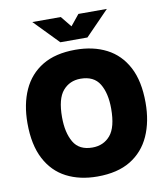

<svg xmlns="http://www.w3.org/2000/svg" viewBox="-100 -1023 971 1116"><g transform="rotate(-10 385.5 -465.0)"><path d="M385 10Q281 10 202.5 -30.5Q124 -71 80.5 -154.5Q37 -238 37 -365Q37 -477 75 -561Q113 -645 190 -691.5Q267 -738 385 -738Q490 -738 568.5 -697.5Q647 -657 690.5 -574.5Q734 -492 734 -365Q734 -253 696 -168.5Q658 -84 581 -37Q504 10 385 10ZM385 -161Q451 -161 491 -208Q531 -255 531 -365Q531 -456 497.5 -511.5Q464 -567 385 -567Q321 -567 281 -520.5Q241 -474 241 -365Q241 -274 274 -217.5Q307 -161 385 -161ZM307 -796 167 -940H335L387 -876L439 -940H607L467 -796Z"/></g></svg>

Font: BDO Grotesk Black
Style: Regular
Weight: 900
Designer: Deni Anggara
Foundry: Lokal Container
Version: Version 2.000